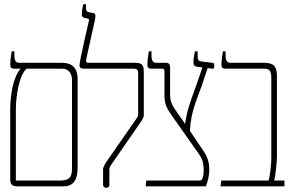

<svg xmlns="http://www.w3.org/2000/svg" viewBox="-20 -893 1404 920"><path d="M65 0H282C326 0 352 -22 352 -92V-516C352 -565 326 -592 279 -592H71C56 -592 49 -603 49 -627V-647H36C32 -625 29 -597 29 -585C29 -571 33 -564 48 -564H78V-563C39 -518 29 -424 29 -369V-34C29 -11 36 0 65 0ZM56 -28V-369C56 -429 71 -534 108 -564H278C304 -564 325 -547 325 -509V-86C325 -44 313 -28 268 -28Z M489 7C499 7 504 1 504 -7V-80C504 -93 509 -98 518 -111L650 -302C660 -317 669 -329 669 -341V-551C669 -569 666 -592 634 -592H406C392 -592 391 -598 394 -613L435 -798C440 -822 437 -829 425 -831L408 -834C390 -837 392 -850 392 -862V-873H379C377 -865 372 -841 372 -826C372 -813 376 -810 387 -807L400 -804C407 -802 407 -799 406 -794C401 -770 361 -602 361 -580C361 -566 372 -564 381 -564H623C635 -564 642 -557 642 -545V-345C642 -336 639 -332 632 -322L497 -128C484 -109 474 -95 474 -80V-7C474 1 480 7 489 7Z M678 0H966C976 -21 983 -55 983 -81C983 -106 977 -137 958 -165L890 -266C894 -360 926 -421 947 -483L975 -567L1003 -563C1005 -568 1007 -574 1007 -580C1007 -586 1005 -591 998 -592L949 -598C930 -600 927 -604 927 -629V-647H914C910 -628 907 -611 907 -597C907 -580 911 -575 926 -573L950 -570L920 -483C903 -434 875 -368 867 -299L854 -318C813 -378 795 -394 795 -440V-571C795 -584 790 -592 776 -592H728C713 -592 706 -603 706 -627V-647H693C689 -625 686 -597 686 -585C686 -571 690 -564 705 -564H756C765 -564 768 -560 768 -550V-436C768 -389 783 -368 814 -324L931 -158C946 -137 956 -118 956 -77C956 -64 955 -51 951 -41C948 -34 946 -28 938 -28H681Z M1037 0H1343V-28H1294C1298 -41 1307 -110 1307 -143V-526C1307 -575 1292 -592 1245 -592H1083C1068 -592 1061 -603 1061 -627V-647H1048C1044 -625 1041 -597 1041 -585C1041 -571 1045 -564 1060 -564H1243C1270 -564 1280 -556 1280 -519V-130C1280 -102 1272 -41 1267 -28H1040Z"/></svg>

Font: Noto Serif Hebrew ExtraCondensed Thin
Style: Regular
Weight: 100
Width: 2
Designer: Monotype Design Team
Foundry: Monotype Imaging Inc.
Version: Version 2.004